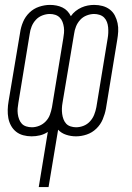

<svg xmlns="http://www.w3.org/2000/svg" viewBox="-20 -548 540 783"><path d="M138 215 175 -10Q160 0 143 4Q126 8 109 8Q91 8 74.5 3.5Q58 -1 45.5 -11Q33 -21 25 -35.5Q17 -50 14 -66.5Q11 -83 11.5 -100.5Q12 -118 15 -135L62 -415Q65 -437 74 -458.5Q83 -480 100 -496.5Q117 -513 139.5 -520.5Q162 -528 184 -528Q184 -528 184 -528Q184 -528 184 -528Q197 -528 210 -525.5Q223 -523 234.5 -517.5Q246 -512 254.5 -503Q263 -494 269 -482Q269 -482 269 -482Q269 -482 269 -482Q277 -494 288.5 -503Q300 -512 312.5 -517.5Q325 -523 338 -525.5Q351 -528 364 -528Q382 -528 398.5 -523.5Q415 -519 428 -509Q441 -499 448.5 -484.5Q456 -470 459.5 -453.5Q463 -437 462 -419.5Q461 -402 458 -385L412 -105Q408 -83 399 -61.5Q390 -40 373 -23.5Q356 -7 334 0.5Q312 8 290 8Q290 8 290 8Q290 8 290 8Q269 8 249.5 1.5Q230 -5 217 -19L178 215ZM110 -29Q125 -29 140 -35Q155 -41 166.5 -53Q178 -65 183.5 -80Q189 -95 192 -111L238 -391Q240 -402 241 -413.5Q242 -425 240.5 -436.5Q239 -448 235 -458.5Q231 -469 223.5 -476.5Q216 -484 205.5 -487.5Q195 -491 183 -491Q168 -491 152.5 -485Q137 -479 126 -467Q115 -455 109 -440Q103 -425 101 -409L55 -129Q53 -118 52 -106.5Q51 -95 52.5 -83.5Q54 -72 58 -61.5Q62 -51 69 -43.5Q76 -36 87 -32.5Q98 -29 110 -29ZM290 -29Q306 -29 321 -35Q336 -41 347 -53Q358 -65 364 -80Q370 -95 373 -111L419 -391Q421 -402 421.5 -413.5Q422 -425 421 -436.5Q420 -448 416 -458.5Q412 -469 404.5 -476.5Q397 -484 386 -487.5Q375 -491 364 -491Q349 -491 333.5 -485Q318 -479 307 -467Q296 -455 290 -440Q284 -425 282 -409L235 -129Q233 -118 232.5 -106.5Q232 -95 233.5 -83.5Q235 -72 239 -61.5Q243 -51 250 -43.5Q257 -36 268 -32.5Q279 -29 290 -29Z"/></svg>

Font: Iosevka SS04 Extralight
Style: Italic
Weight: 200
Italic angle: -9°
Monospace: yes
Designer: Belleve Invis
Foundry: Belleve Invis
Version: Version 19.0.0; ttfautohint (v1.8.4)